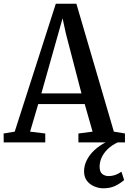

<svg xmlns="http://www.w3.org/2000/svg" viewBox="-28 -769 696 1037"><path d="M51.5 -58 273.5 -749H384.5L587 -58L647 -48V0H395.5V-48L472 -58L429.5 -207H178.5L134.5 -58L216.5 -48V0H-8L-8.5 -48ZM412 -264.5 327.5 -589 310 -670 286.5 -587 195.5 -264.5ZM529.5 248Q506 248 481.8 238Q457.5 228 441.8 207.8Q426 187.5 426 156.5Q426 126 440.2 97Q454.5 68 480.8 43Q507 18 543.5 -0.5L570 -5L610 -1Q574.5 15.5 552.5 37.5Q530.5 59.5 520.2 83.5Q510 107.5 510 131Q510 159 524.2 170.5Q538.5 182 558.5 182Q575 182 592 176.8Q609 171.5 628 158.5L642.5 203.5Q619 223.5 592.5 235.8Q566 248 529.5 248Z"/></svg>

Font: Merriweather 24pt SemiCondensed
Style: Regular
Weight: 400
Width: 4
Designer: Eben Sorkin
Foundry: Eben Sorkin
Version: Version 2.100